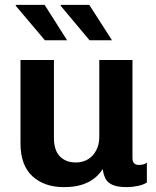

<svg xmlns="http://www.w3.org/2000/svg" viewBox="-20 -757 640 787"><path d="M242 10Q161 10 112.5 -35Q64 -80 64 -169V-511H201V-192Q201 -141 225.5 -116Q250 -91 291 -91Q319 -91 340.5 -104Q362 -117 374.5 -141Q387 -165 387 -195V-511H523V-110Q523 -94 530 -87.5Q537 -81 548 -81Q557 -81 565 -82.5Q573 -84 582 -90V-9Q569 0 545.5 5Q522 10 500 10Q461 10 440.5 0.5Q420 -9 412 -25.5Q404 -42 401 -64Q387 -42 366 -25.5Q345 -9 314.5 0.5Q284 10 242 10ZM347 -592 228 -734 231 -737H346L439 -592ZM164 -592 44 -734 46 -737H163L255 -592Z"/></svg>

Font: Chivo Mono SemiBold
Style: Regular
Weight: 600
Monospace: yes
Designer: Hector Gatti
Foundry: Omnibus-Type
Version: Version 1.008